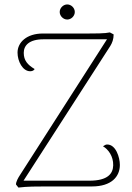

<svg xmlns="http://www.w3.org/2000/svg" viewBox="-20 -840 593 865"><path d="M283 -752C301 -752 317 -768 317 -786C317 -804 301 -820 283 -820C265 -820 249 -804 249 -786C249 -768 265 -752 283 -752ZM463 -189C455 -189 453 -186 444 -181C468 -167 491 -136 490 -95C489 -58 466 -26 383 -26H86L477 -633C485 -646 492 -663 492 -685L475 -694C453 -689 416 -689 347 -689H173C100 -689 59 -649 59 -603C59 -564 82 -519 116 -519C126 -519 133 -523 136 -529C104 -548 87 -568 87 -602C87 -635 111 -663 176 -663H462L71 -53C61 -38 52 -21 52 -9L63 5C103 0 147 0 187 0H394C482 0 520 -44 520 -97C520 -131 502 -189 463 -189Z"/></svg>

Font: Arima Koshi Thin
Style: Regular
Weight: 250
Designer: Joana Correia and Natanael Gama
Foundry: NDISCOVER
Version: Version 1.019;PS 001.019;hotconv 1.0.88;makeotf.lib2.5.64775